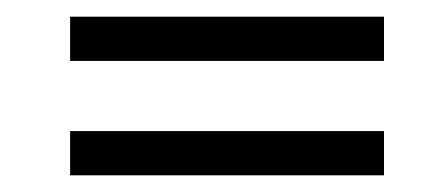

<svg xmlns="http://www.w3.org/2000/svg" viewBox="-20 -383 521 230"><path d="M440 -310H64V-363H440ZM440 -173H64V-226H440Z"/></svg>

Font: Poly
Style: Italic
Weight: 400
Italic angle: -10°
Designer: Nicolas Silva
Foundry: Jose Nicolas Silva Schwarzenberg
Version: Version 1.003